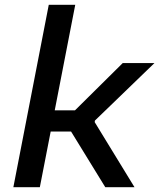

<svg xmlns="http://www.w3.org/2000/svg" viewBox="-20 -785 668 805"><path d="M147 0 192.5 -233.5H278L421.5 0H544L377 -273L378 -279.5L627.5 -520.5H494.5L294.5 -322.5H209.5L295.5 -765H184.5L36 0Z"/></svg>

Font: Monaspace Neon Medium
Style: Italic
Weight: 500
Italic angle: -11°
Designer: Riley Cran & the Lettermatic Team
Foundry: Lettermatic
Version: Version 1.200 (Monaspace Neon)